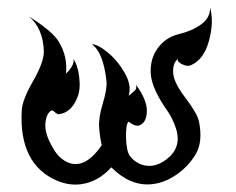

<svg xmlns="http://www.w3.org/2000/svg" viewBox="-20 -480 640 521"><path d="M550 -460Q561 -420 547 -369Q533 -318 498 -303Q488 -299 474.5 -305.5Q461 -312 462 -320Q448 -307 450 -281Q452 -255 483.5 -214Q515 -173 520 -150Q531 -95 511 -61.5Q491 -28 458 -5.5Q425 17 390 20Q333 25 282 -26Q246 14 199 20Q167 24 134 10Q31 -35 39 -180Q40 -208 69.5 -259.5Q99 -311 99 -340Q97 -403 59 -435Q123 -395 140 -366Q164 -326 159 -280Q184 -305 179 -320Q191 -304 195 -270.5Q199 -237 190 -216Q174 -174 139 -170Q135 -170 128.5 -176Q122 -182 119 -180Q104 -170 103 -141Q102 -112 129 -70Q138 -55 155 -44Q206 -13 256 -86Q251 -108 249 -134Q247 -160 259 -199.5Q271 -239 269 -260Q260 -339 229 -360Q245 -360 272 -338Q299 -316 318.5 -282Q338 -248 329 -220Q330 -221 334.5 -224.5Q339 -228 345.5 -234Q352 -240 349 -250Q379 -209 378.5 -178.5Q378 -148 359 -140Q352 -137 342.5 -141.5Q333 -146 329 -150Q321 -143 322 -106Q323 -69 333 -56Q343 -43 359 -35.5Q375 -28 394 -30.5Q413 -33 433 -48.5Q453 -64 459.5 -85Q466 -106 457 -133Q448 -160 433 -181Q391 -241 389 -281Q387 -321 408.5 -350Q430 -379 465.5 -387.5Q501 -396 526 -414Q551 -432 550 -460Z"/></svg>

Font: SOV_mook
Style: Book
Weight: 400
Version: Version 1.00